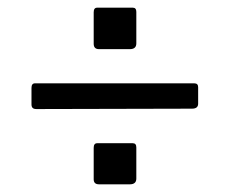

<svg xmlns="http://www.w3.org/2000/svg" viewBox="-20 -623 598 500"><path d="M335 -158Q335 -143 318 -143H238Q224 -143 224 -156V-238Q224 -250 233 -250H326Q335 -250 335 -239ZM496 -353Q496 -340 480 -340L75 -339Q68 -339 65 -342Q62 -345 62 -351V-394Q62 -406 71 -406H486Q496 -406 496 -396ZM335 -510Q335 -495 318 -495H238Q224 -495 224 -509V-591Q224 -603 233 -603H326Q335 -603 335 -592Z"/></svg>

Font: Libre Franklin
Style: Regular
Weight: 400
Designer: Pablo Impallari, Rodrigo Fuenzalida, Nhung Nguyen
Foundry: Impallari Type
Version: Version 3.000